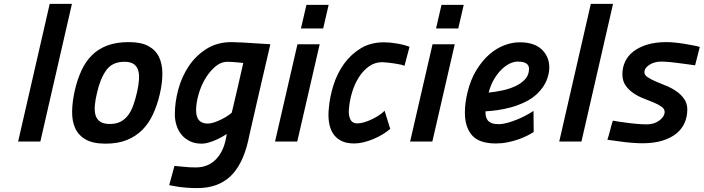

<svg xmlns="http://www.w3.org/2000/svg" viewBox="-20 -726 3610 985"><path d="M235 -706H349L187 0H73Z M641 -510Q704 -510 741.5 -489.5Q779 -469 796 -433Q813 -397 813 -348.5Q813 -300 800 -244Q787 -188 765.5 -141Q744 -94 711 -60.5Q678 -27 631.5 -8Q585 11 521 11Q457 11 419.5 -10.5Q382 -32 365.5 -69Q349 -106 350 -156Q351 -206 364 -263Q377 -319 398 -364.5Q419 -410 451.5 -442.5Q484 -475 530.5 -492.5Q577 -510 641 -510ZM544 -90Q576 -90 599 -102Q622 -114 638 -136Q654 -158 664.5 -188Q675 -218 683 -253Q691 -288 693 -317Q695 -346 688.5 -366.5Q682 -387 665 -398Q648 -409 618 -409Q556 -409 525 -365.5Q494 -322 478 -251Q469 -215 466.5 -185Q464 -155 470.5 -134Q477 -113 494.5 -101.5Q512 -90 544 -90Z M992 239Q965 239 939 237Q913 235 893 232Q869 228 848 224L875 125Q895 127 915 129Q932 131 951 132Q970 133 984 133Q1050 133 1091.5 87.5Q1133 42 1143 -39Q1135 -33 1120 -24.5Q1105 -16 1087 -8Q1069 0 1050 5.5Q1031 11 1015 11Q981 11 955.5 -1Q930 -13 912.5 -33.5Q895 -54 886 -81.5Q877 -109 877 -140Q877 -201 894.5 -266.5Q912 -332 948 -386Q984 -440 1039 -475Q1094 -510 1168 -510Q1189 -510 1222.5 -508Q1256 -506 1288 -504Q1326 -501 1367 -499Q1344 -399 1327 -327Q1310 -255 1298.5 -204Q1287 -153 1279.5 -120.5Q1272 -88 1267 -66.5Q1262 -45 1259 -31.5Q1256 -18 1254 -7Q1225 120 1161 179.5Q1097 239 992 239ZM1148 -409Q1113 -409 1083.5 -383.5Q1054 -358 1032 -320.5Q1010 -283 998 -239.5Q986 -196 986 -160Q986 -92 1046 -92Q1061 -92 1080 -98.5Q1099 -105 1117 -114Q1135 -123 1149 -132.5Q1163 -142 1169 -148Q1184 -211 1199 -275.5Q1214 -340 1228 -403Q1213 -404 1198 -406Q1185 -407 1171.5 -408Q1158 -409 1148 -409Z M1506 -499H1620L1505 0H1391ZM1552 -701H1666L1638 -580H1524Z M1982 -65Q1965 -50 1942.5 -36.5Q1920 -23 1895 -12.5Q1870 -2 1844.5 4Q1819 10 1797 10Q1755 10 1728.5 -4.5Q1702 -19 1687 -43.5Q1672 -68 1667.5 -101Q1663 -134 1667 -171Q1672 -231 1691.5 -291.5Q1711 -352 1746 -400Q1781 -448 1831.5 -478.5Q1882 -509 1950 -509Q1979 -509 2015 -503Q2051 -497 2081 -486L2055 -388Q2051 -391 2036 -394.5Q2021 -398 2003 -400.5Q1985 -403 1967.5 -405Q1950 -407 1941 -407Q1903 -407 1873 -385.5Q1843 -364 1821 -329.5Q1799 -295 1786 -251.5Q1773 -208 1770 -165Q1767 -138 1776.5 -115.5Q1786 -93 1814 -93Q1830 -93 1851 -99.5Q1872 -106 1892 -116Q1912 -126 1928.5 -137.5Q1945 -149 1953 -158Z M2199 -499H2313L2198 0H2084ZM2245 -701H2359L2331 -580H2217Z M2718 -49Q2706 -41 2685.5 -30.5Q2665 -20 2639.5 -11Q2614 -2 2584.5 4Q2555 10 2524 10Q2438 10 2401.5 -32Q2365 -74 2365 -148Q2365 -199 2379 -255Q2395 -319 2424.5 -367Q2454 -415 2490 -446.5Q2526 -478 2566.5 -493.5Q2607 -509 2646 -509Q2721 -509 2759.5 -472Q2798 -435 2798 -380Q2798 -348 2784 -313.5Q2770 -279 2738 -247Q2710 -220 2673.5 -202.5Q2637 -185 2600 -175Q2563 -165 2529 -160.5Q2495 -156 2471 -155Q2470 -142 2472.5 -130Q2475 -118 2482 -109Q2489 -100 2502.5 -94.5Q2516 -89 2538 -89Q2559 -89 2584 -96Q2609 -103 2633.5 -113Q2658 -123 2680 -135Q2702 -147 2717 -157ZM2636 -410Q2616 -410 2594.5 -399.5Q2573 -389 2552.5 -369Q2532 -349 2514.5 -319.5Q2497 -290 2487 -251Q2518 -254 2554.5 -261.5Q2591 -269 2622 -283Q2653 -297 2673.5 -319Q2694 -341 2694 -373Q2694 -410 2636 -410Z M3011 -706H3125L2963 0H2849Z M3546 -391Q3512 -396 3480 -400Q3453 -404 3423 -407Q3393 -410 3372 -410Q3337 -410 3311.5 -393.5Q3286 -377 3286 -355Q3286 -341 3302.5 -330Q3319 -319 3343 -308.5Q3367 -298 3396 -286.5Q3425 -275 3449 -258.5Q3473 -242 3489.5 -219Q3506 -196 3506 -164Q3506 -128 3492.5 -96.5Q3479 -65 3450.5 -41.5Q3422 -18 3378.5 -4.5Q3335 9 3275 9Q3252 9 3221 6.5Q3190 4 3162 0Q3129 -4 3096 -9Q3104 -33 3110 -57.5Q3116 -82 3124 -107Q3157 -101 3190 -97Q3218 -93 3247.5 -90.5Q3277 -88 3298 -88Q3335 -88 3361.5 -107Q3388 -126 3390 -151Q3390 -167 3374 -178.5Q3358 -190 3334 -200Q3310 -210 3281.5 -221Q3253 -232 3229 -248.5Q3205 -265 3189 -288Q3173 -311 3173 -346Q3173 -380 3187 -410Q3201 -440 3229.5 -462Q3258 -484 3300 -497Q3342 -510 3399 -510Q3419 -510 3443.5 -507.5Q3468 -505 3492 -501Q3516 -497 3537 -493Q3558 -489 3570 -485Z"/></svg>

Font: Panefresco 800wt
Style: Italic
Weight: 800
Foundry: Campivisivi & Chank Co
Version: Version 1.001